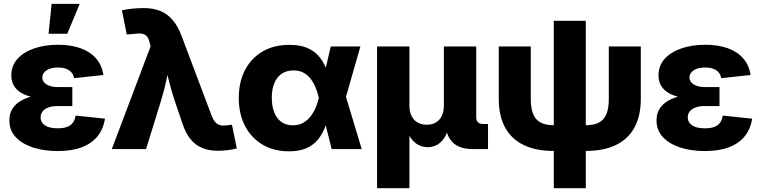

<svg xmlns="http://www.w3.org/2000/svg" viewBox="-20 -778 3973 1002"><path d="M280.8 10.3Q209.5 10.3 152.3 -8.3Q95.2 -26.9 62 -62.5Q28.8 -98.1 28.8 -149.9Q28.8 -184.6 44.7 -210.2Q60.5 -235.8 90.6 -252.9Q120.6 -270 162.1 -278.6Q203.6 -287.1 254.4 -287.1H357.4V-224.6H281.2Q252.4 -224.6 232.7 -217.3Q212.9 -210 202.4 -196.8Q191.9 -183.6 191.9 -165Q191.9 -139.6 214.1 -124Q236.3 -108.4 281.7 -108.4Q311 -108.4 330.3 -115.7Q349.6 -123 360.4 -137.7Q371.1 -152.3 374.5 -174.8L527.8 -158.7Q519.5 -105 489.3 -67.1Q459 -29.3 407 -9.5Q355 10.3 280.8 10.3ZM256.8 -260.7Q206.1 -260.7 165.8 -267.8Q125.5 -274.9 97.2 -289.8Q68.8 -304.7 54 -328.4Q39.1 -352.1 39.1 -384.8Q39.1 -435.1 71 -470.7Q103 -506.3 158.4 -525.4Q213.9 -544.4 282.7 -544.4Q348.6 -544.4 398.9 -526.9Q449.2 -509.3 480.5 -474.1Q511.7 -439 519.5 -386.7L366.7 -370.1Q362.3 -396.5 340.8 -411.1Q319.3 -425.8 282.7 -425.8Q244.6 -425.8 222.7 -410.9Q200.7 -396 200.7 -373.5Q200.7 -351.6 222.4 -337.6Q244.1 -323.7 281.2 -323.7H357.4V-260.7ZM233.4 -602.1 249.5 -757.8H396L331.1 -602.1Z M563.5 0 766.1 -536.6 760.7 -556.2Q755.9 -578.1 745.8 -589.1Q735.8 -600.1 718.8 -602.5Q701.7 -605 675.3 -600.6L641.6 -598.1L616.2 -724.1Q638.7 -729.5 669.2 -732.7Q699.7 -735.8 729.5 -735.8Q778.3 -735.8 815.4 -721.2Q852.5 -706.5 880.1 -674.8Q907.7 -643.1 927.2 -591.3L1084.5 -174.3Q1093.3 -151.9 1104.2 -139.9Q1115.2 -127.9 1130.1 -124.5Q1145 -121.1 1165 -124L1190.4 -127L1215.8 -3.4Q1196.8 2 1170.2 5.4Q1143.6 8.8 1116.7 8.8Q1070.8 8.8 1035.2 -5.9Q999.5 -20.5 973.6 -52.5Q947.8 -84.5 931.2 -136.2L890.1 -257.3Q873 -309.6 859.9 -362.8Q846.7 -416 833.5 -474.6H872.6Q859.9 -416.5 848.9 -363.3Q837.9 -310.1 821.8 -257.3L742.2 0Z M1487.8 11.7Q1408.7 11.7 1349.9 -23.4Q1291 -58.6 1258.5 -121.1Q1226.1 -183.6 1226.1 -266.6Q1226.1 -349.6 1258.5 -412.1Q1291 -474.6 1350.3 -509.3Q1409.7 -543.9 1490.2 -543.9Q1545.4 -543.9 1582.3 -528.3Q1619.1 -512.7 1642.3 -486.3Q1665.5 -460 1678.7 -427.7Q1691.9 -395.5 1699.2 -362.8H1743.7L1784.2 -276.9L1867.7 0H1710.9L1643.6 -269Q1635.7 -301.3 1624.3 -327.1Q1612.8 -353 1596.9 -371.8Q1581.1 -390.6 1559.8 -400.6Q1538.6 -410.6 1511.7 -410.6Q1476.1 -410.6 1450.7 -393.6Q1425.3 -376.5 1411.9 -344.7Q1398.4 -313 1398.4 -268.1Q1398.4 -223.1 1411.4 -190.9Q1424.3 -158.7 1449 -141.4Q1473.6 -124 1507.8 -124Q1535.6 -124 1557.9 -135Q1580.1 -146 1596.7 -165.5Q1613.3 -185.1 1625 -210.9Q1636.7 -236.8 1643.6 -266.1L1706.1 -535.6H1860.8L1783.7 -266.1L1742.7 -179.7H1696.8Q1688.5 -145.5 1675.3 -111.8Q1662.1 -78.1 1639.6 -50Q1617.2 -22 1580.3 -5.1Q1543.5 11.7 1487.8 11.7Z M1947.8 204.1V-535.6H2116.7V-226.6Q2116.7 -194.3 2128.2 -172.1Q2139.6 -149.9 2159.9 -138.4Q2180.2 -127 2207 -127Q2233.9 -127 2253.9 -138.4Q2273.9 -149.9 2285.2 -172.1Q2296.4 -194.3 2296.4 -226.6V-535.6H2465.3V-167Q2465.3 -148.9 2474.4 -139.9Q2483.4 -130.9 2502 -130.9H2526.9V0H2447.3Q2375 0 2339.6 -37.8Q2304.2 -75.7 2304.2 -146.5V-195.8H2329.6Q2329.6 -141.1 2319.1 -105.2Q2308.6 -69.3 2291.3 -48.3Q2273.9 -27.3 2253.4 -18.6Q2232.9 -9.8 2212.9 -9.8Q2191.4 -9.8 2170.2 -18.6Q2148.9 -27.3 2131.1 -48.3Q2113.3 -69.3 2102.3 -105.2Q2091.3 -141.1 2091.3 -195.8H2116.7V204.1Z M2870.1 9.8Q2777.3 9.8 2713.4 -21Q2649.4 -51.8 2616.2 -112.3Q2583 -172.9 2583 -262.2V-535.6H2750V-262.7Q2750 -212.9 2762.5 -182.6Q2774.9 -152.3 2801.5 -138.4Q2828.1 -124.5 2870.1 -124.5H3037.1Q3079.6 -124.5 3106 -138.4Q3132.3 -152.3 3144.8 -182.6Q3157.2 -212.9 3157.2 -262.7V-535.6H3324.2V-262.2Q3324.2 -172.9 3291 -112.3Q3257.8 -51.8 3193.8 -21Q3129.9 9.8 3037.1 9.8ZM2870.1 204.1V-669.4H3037.1V204.1Z M3658.2 10.3Q3586.9 10.3 3529.8 -8.3Q3472.7 -26.9 3439.5 -62.5Q3406.2 -98.1 3406.2 -149.9Q3406.2 -184.6 3422.1 -210.2Q3438 -235.8 3468 -252.9Q3498 -270 3539.6 -278.6Q3581.1 -287.1 3631.8 -287.1H3734.9V-224.6H3658.7Q3629.9 -224.6 3610.1 -217.3Q3590.3 -210 3579.8 -196.8Q3569.3 -183.6 3569.3 -165Q3569.3 -139.6 3591.6 -124Q3613.8 -108.4 3659.2 -108.4Q3688.5 -108.4 3707.8 -115.7Q3727.1 -123 3737.8 -137.7Q3748.5 -152.3 3752 -174.8L3905.3 -158.7Q3897 -105 3866.7 -67.1Q3836.4 -29.3 3784.4 -9.5Q3732.4 10.3 3658.2 10.3ZM3634.3 -260.7Q3583.5 -260.7 3543.2 -267.8Q3502.9 -274.9 3474.6 -289.8Q3446.3 -304.7 3431.4 -328.4Q3416.5 -352.1 3416.5 -384.8Q3416.5 -435.1 3448.5 -470.7Q3480.5 -506.3 3535.9 -525.4Q3591.3 -544.4 3660.2 -544.4Q3726.1 -544.4 3776.4 -526.9Q3826.7 -509.3 3857.9 -474.1Q3889.2 -439 3897 -386.7L3744.1 -370.1Q3739.7 -396.5 3718.3 -411.1Q3696.8 -425.8 3660.2 -425.8Q3622.1 -425.8 3600.1 -410.9Q3578.1 -396 3578.1 -373.5Q3578.1 -351.6 3599.9 -337.6Q3621.6 -323.7 3658.7 -323.7H3734.9V-260.7Z"/></svg>

Font: Inter 20pt ExtraBold
Style: Regular
Weight: 800
Version: Version 4.001;git-66647c0bb